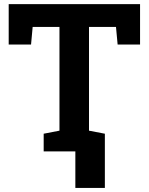

<svg xmlns="http://www.w3.org/2000/svg" viewBox="-20 -731 718 927"><path d="M190.9 0V-85.4L267.1 -100.1V-601.1H137.7L129.9 -516.1H22V-710.9H656.2V-516.1H547.9L540 -601.1H409.7V-100.1L486.3 -85.4V0ZM343.8 176.3V-79.1H486.3V176.3Z"/></svg>

Font: Robotiche
Style: Bold
Weight: 700
Designer: Google
Version: Version 2.001